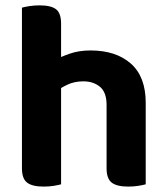

<svg xmlns="http://www.w3.org/2000/svg" viewBox="-20 -679 615 706"><path d="M515.8 -203.3H371.9V-293.1Q371.9 -339.6 347.6 -359.8Q323.3 -379.9 286.7 -379.9Q254 -379.9 228 -367.7Q202 -355.6 183.2 -340.2L178.9 -456.4Q202.2 -469.8 236.3 -481.6Q270.5 -493.5 312.6 -493.5Q406.2 -493.5 461 -445.3Q515.8 -397.1 515.8 -300.8ZM60.7 -264H204.6V-1.3Q195.3 1.4 177.9 4.3Q160.4 7.1 139.9 7.1Q99 7.1 79.8 -7.4Q60.7 -21.9 60.7 -60.1ZM371.9 -263.7 515.8 -263.4V-1.3Q506.5 1.4 488.9 4.3Q471.3 7.1 451.1 7.1Q409.9 7.1 390.9 -7.4Q371.9 -21.9 371.9 -60.1ZM204.6 -189.5H60.7V-650.8Q69.9 -653.6 87.5 -656.4Q105.1 -659.3 125.7 -659.3Q167.2 -659.3 185.9 -645.1Q204.6 -630.9 204.6 -592Z"/></svg>

Font: Baloo Bhaina 2
Style: Regular
Weight: 400
Designer: Yesha Goshar, Manish Minz, Shuchita Grover and Ek Type
Foundry: Ek Type
Version: Version 1.700